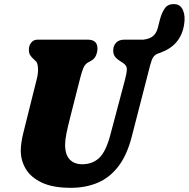

<svg xmlns="http://www.w3.org/2000/svg" viewBox="-20 -890 905 920"><path d="M508.5 -243 578 -504.5Q586.5 -535.5 587.8 -556Q589 -576.5 568.5 -589L560.5 -594Q538 -608 530 -620Q522 -632 522.5 -650.5Q523 -671 536.5 -685.5Q550 -700 576.5 -700H667.5Q699 -704 714.5 -718.2Q730 -732.5 736 -756L746 -795Q755 -830 770.5 -851.2Q786 -872.5 819 -870Q845.5 -868 857.2 -840Q869 -812 862 -771.5Q846.5 -673.5 750 -638Q748 -637.5 746 -636.5L736 -633Q722.5 -628 714.5 -616.2Q706.5 -604.5 699.5 -577.5L611 -234Q588 -145 546 -91.2Q504 -37.5 446.8 -13.8Q389.5 10 319.5 10Q233 10 180 -15.2Q127 -40.5 103 -81.5Q79 -122.5 79.5 -170.5Q80.5 -207.5 91.2 -250.8Q102 -294 110 -326.5L156.5 -512.5Q163.5 -540 162 -564.2Q160.5 -588.5 152 -596.5L145.5 -602.5Q130 -616.5 124 -626.5Q118 -636.5 118.5 -655Q119 -673 130.2 -686.5Q141.5 -700 160 -700H400Q448 -700 447 -656Q446.5 -639 439.2 -622.8Q432 -606.5 412.5 -596.5L404 -592Q388 -583.5 380.2 -566Q372.5 -548.5 364.5 -517L316 -326.5Q304 -279 298.2 -250Q292.5 -221 292 -198Q291.5 -151 313 -127Q334.5 -103 374 -103Q423 -103 455.2 -133.2Q487.5 -163.5 508.5 -243Z"/></svg>

Font: Fraunces 144pt SuperSoft Black
Style: Italic
Weight: 900
Italic angle: -16°
Version: Version 1.000;[b76b70a41]